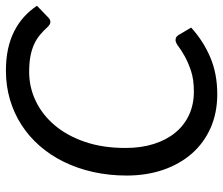

<svg xmlns="http://www.w3.org/2000/svg" viewBox="-74 -690 772 665"><g transform="rotate(90 312.5 -358.0)"><path d="M56.5 -146Q61 -146 64.8 -143.8Q68.5 -141.5 72 -138.5Q87 -121.5 102.5 -109Q118 -96.5 136.5 -88.5Q155 -80.5 177.5 -76.5Q200 -72.5 229.5 -72.5Q282.5 -72.5 330.2 -95.2Q378 -118 414.2 -160.8Q450.5 -203.5 471.8 -265.5Q493 -327.5 493 -406Q493 -460.5 479 -504.5Q465 -548.5 439.5 -579.2Q414 -610 378 -626.5Q342 -643 297.5 -643Q255.5 -643 225.8 -633Q196 -623 175.2 -611.2Q154.5 -599.5 141.2 -589.5Q128 -579.5 119.5 -579.5Q112.5 -579.5 108.2 -582.8Q104 -586 101.5 -590.5L76 -633.5Q122 -675.5 179 -699.8Q236 -724 306.5 -724Q371.5 -724 423.8 -700.8Q476 -677.5 512.5 -635.8Q549 -594 568.8 -536.5Q588.5 -479 588.5 -410Q588.5 -349 576.2 -294.2Q564 -239.5 541.2 -193Q518.5 -146.5 486 -109.2Q453.5 -72 413.2 -46Q373 -20 325.5 -6Q278 8 225.5 8Q184.5 8 150.8 0.8Q117 -6.5 89.2 -20.5Q61.5 -34.5 39.5 -54.2Q17.5 -74 0.5 -99.5L42 -139.5Q49 -146 56.5 -146Z"/></g></svg>

Font: Lato
Style: Italic
Weight: 400
Italic angle: -7°
Designer: Lukasz Dziedzic
Foundry: tyPoland Lukasz Dziedzic
Version: Version 2.007; 2014-02-27